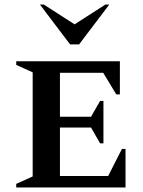

<svg xmlns="http://www.w3.org/2000/svg" viewBox="-20 -832 636 852"><path d="M52 0V-16L125 -49V-511L52 -544V-560H512V-413H496L438 -509H246V-314H384L424 -384H439V-196H424L384 -266H246V-51H460L521 -171H537V0ZM291 -635 157 -812H174L311 -724L448 -812H465L331 -635Z"/></svg>

Font: Spectral SC SemiBold
Style: Regular
Weight: 600
Designer: Jean-Baptiste Levee
Foundry: Production Type
Version: Version 2.001